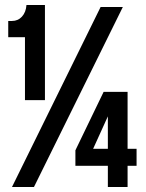

<svg xmlns="http://www.w3.org/2000/svg" viewBox="-20 -749 583 769"><path d="M80 -348V-600H13V-665H28Q52 -665 68 -682.5Q84 -700 86 -729H160V-348ZM28 0 383 -721H472L116 0ZM412 0V-344L437 -338L353 -153H527V-85H282V-147L395 -381H491V0Z"/></svg>

Font: Mona Sans Condensed
Style: Bold
Weight: 700
Width: 3
Designer: Deni Anggara
Foundry: GitHub
Version: Version 2.000